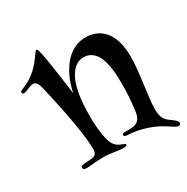

<svg xmlns="http://www.w3.org/2000/svg" viewBox="-151 -759 887 912"><g transform="rotate(-30 292.5 -303.0)"><path d="M168 -628.9Q171.9 -628.9 175.8 -616.5Q179.7 -604 183.6 -584Q187.5 -564 191.4 -537.8Q195.3 -511.7 199.2 -484.9L216.8 -361.8Q219.2 -377.9 225.3 -398.9Q231.4 -419.9 241.7 -442.4Q252 -464.8 266.6 -486.3Q281.2 -507.8 300.5 -524.9Q319.8 -542 344 -552.5Q368.2 -563 397.9 -563Q434.6 -563 461.4 -549.1Q488.3 -535.2 505.9 -510.5Q523.4 -485.8 531.7 -451.7Q540 -417.5 540 -377Q540 -340.3 535.9 -303.5Q531.7 -266.6 527.1 -231Q522.5 -195.3 518.3 -162.1Q514.2 -128.9 514.2 -100.1Q514.2 -83 517.1 -70.3Q520 -57.6 525.9 -46.9Q532.7 -36.6 542.7 -29.1Q552.7 -21.5 561.8 -14.9Q570.8 -8.3 577.4 -1.7Q584 4.9 584 12.2Q584 16.6 581.5 19.8Q579.1 22.9 573.2 22.9Q564.5 22.9 554 16.4Q543.5 9.8 528.1 -0.2Q512.7 -10.3 491.2 -21.7Q469.7 -33.2 439 -43Q416 -50.8 392.8 -55.2Q369.6 -59.6 338.9 -61Q321.8 -62.5 321.8 -70.8Q321.8 -80.1 333 -80.1Q339.8 -80.1 352.1 -80.1Q364.3 -80.1 377 -81.1Q396.5 -82.5 409.2 -93Q421.9 -103.5 428.2 -131.8Q430.2 -143.1 432.1 -160.4Q434.1 -177.7 435.5 -197.5Q437 -217.3 438 -237.8Q439 -258.3 439 -276.9Q439 -293.5 438.5 -315.2Q438 -336.9 435.3 -360.4Q432.6 -383.8 427 -406.2Q421.4 -428.7 410.6 -446.3Q399.9 -463.9 383.3 -474.9Q366.7 -485.8 342.8 -485.8Q322.3 -485.8 305.4 -475.6Q288.6 -465.3 275.4 -447Q262.2 -428.7 252.9 -403.8Q243.7 -378.9 238.8 -349.1Q233.4 -318.8 231.7 -286.9Q230 -254.9 230 -223.1Q230 -196.3 231.9 -171.6Q233.9 -147 237.3 -126.2Q240.7 -105.5 245.6 -89.4Q250.5 -73.2 256.8 -64Q266.1 -51.3 276.9 -44.9Q287.6 -38.6 294.9 -36.1Q304.7 -33.2 308.8 -31Q313 -28.8 313 -24.9Q313 -22 308.3 -19.5Q303.7 -17.1 293 -17.1Q282.7 -17.1 270.5 -18.8Q258.3 -20.5 245.1 -22.5Q231.9 -24.4 217.8 -26.1Q203.6 -27.8 189.9 -27.8Q176.3 -27.8 162.1 -26.9Q147.9 -25.9 135 -24.9Q122.1 -23.9 111.3 -22.9Q100.6 -22 94.2 -22Q75.2 -22 75.2 -34.2Q75.2 -38.6 78.4 -41.7Q81.5 -44.9 89.8 -45.9Q96.7 -46.4 102.1 -46.9Q107.4 -47.4 113 -47.6Q118.7 -47.9 124.8 -48.3Q130.9 -48.8 139.2 -49.8Q154.8 -52.2 160.4 -61.3Q166 -70.3 166 -85.9Q166 -112.8 161.4 -151.4Q156.7 -189.9 148.9 -236.3Q141.1 -282.7 130.1 -334.7Q119.1 -386.7 106.9 -440.9Q101.1 -468.8 93.5 -482.4Q85.9 -496.1 71.8 -496.1Q64.5 -496.1 56.6 -493.4Q48.8 -490.7 41.3 -487.5Q33.7 -484.4 26.9 -481.7Q20 -479 14.2 -479Q4.9 -479 4.9 -486.8Q4.9 -493.2 10 -495.8Q15.1 -498.5 21 -501Q34.7 -506.3 50.5 -514.6Q66.4 -522.9 85 -537.1Q103 -551.3 117.2 -567.4Q131.3 -583.5 141.6 -597.2Q151.9 -610.8 158.2 -619.9Q164.6 -628.9 168 -628.9Z"/></g></svg>

Font: Henny Penny
Style: Regular
Weight: 400
Version: Version 1.001